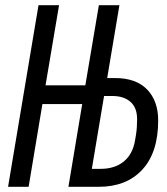

<svg xmlns="http://www.w3.org/2000/svg" viewBox="-20 -718 640 738"><path d="M128 -698H207L155 -390H308L360 -698H439L392 -418H422Q503 -418 545.5 -374Q588 -330 588 -255Q588 -132 527 -66Q466 0 360 0H243L296 -318H143L90 0H11ZM367 -69Q421 -69 455.5 -97Q490 -125 499 -178L503 -202Q507 -227 507 -260Q507 -304 481.5 -326.5Q456 -349 412 -349H380L333 -69Z"/></svg>

Font: iA Writer Mono V
Style: Regular
Weight: 400
Italic angle: -9.5°
Designer: Mike Abbink, Paul van der Laan, Pieter van Rosmalen
Foundry: Bold Monday
Version: Version 2.000